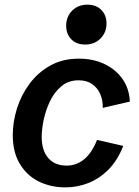

<svg xmlns="http://www.w3.org/2000/svg" viewBox="-20 -791 596 823"><path d="M260.7 12.2Q196.8 12.2 145.5 -13.4Q94.2 -39.1 64.5 -89.4Q34.7 -139.6 34.7 -211.9Q34.7 -267.6 52.5 -325.2Q70.3 -382.8 106.2 -431.4Q142.1 -480 195.1 -509.8Q248 -539.6 318.4 -539.6Q379.4 -539.6 427.7 -516.6Q476.1 -493.7 505.1 -452.4Q534.2 -411.1 536.6 -355.5L420.4 -328.6Q421.4 -360.4 409.9 -387.2Q398.4 -414.1 375.2 -430.4Q352.1 -446.8 316.9 -446.8Q273.4 -446.8 243.2 -421.4Q212.9 -396 194.3 -357.2Q175.8 -318.4 167.2 -277.1Q158.7 -235.8 158.7 -204.1Q158.7 -147 186.5 -114Q214.4 -81.1 266.6 -81.1Q307.1 -81.1 340.3 -107.9Q373.5 -134.8 396 -191.4L508.3 -165.5Q483.4 -102.1 443.8 -63Q404.3 -23.9 357.2 -5.9Q310.1 12.2 260.7 12.2ZM345.2 -600.1Q307.6 -600.1 285.6 -622.6Q263.7 -645 263.7 -680.7Q263.7 -719.7 289.3 -745.4Q314.9 -771 355 -771Q392.1 -771 414.3 -748.5Q436.5 -726.1 436.5 -690.4Q436.5 -651.9 410.9 -626Q385.3 -600.1 345.2 -600.1Z"/></svg>

Font: Schibsted Grotesk SemiBold
Style: Italic
Weight: 600
Italic angle: -12°
Designer: Bakken & Baeck AS, Henrik Kongsvoll
Foundry: Schibsted ASA
Version: Version 1.100;gftools[0.9.25]